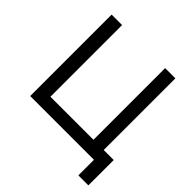

<svg xmlns="http://www.w3.org/2000/svg" viewBox="-215 -866 1167 1167"><g transform="rotate(45 368.0 -283.0)"><path d="M634 134V0H86V-700H176V-84H546V-700H634V-84H720V134Z"/></g></svg>

Font: Liter
Style: Regular
Weight: 400
Designer: Anton Skugarov
Foundry: skugi
Version: Version 1.004; ttfautohint (v1.8.4.7-5d5b)